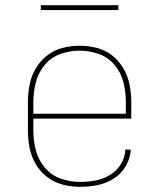

<svg xmlns="http://www.w3.org/2000/svg" viewBox="-20 -715 616 743"><path d="M289 8Q323 8 356.5 1.5Q390 -5 419.5 -23.5Q449 -42 466.5 -72Q484 -102 486 -136H465Q464 -106 447.5 -79.5Q431 -53 405 -37.5Q379 -22 349 -16.5Q319 -11 289 -11Q251 -11 214.5 -24Q178 -37 153 -67Q128 -97 118.5 -134.5Q109 -172 109 -210V-256H488V-320Q488 -354 481.5 -387Q475 -420 458 -449.5Q441 -479 414.5 -500Q388 -521 355 -529.5Q322 -538 288 -538Q254 -538 221.5 -529.5Q189 -521 162 -500Q135 -479 118 -449.5Q101 -420 94.5 -387Q88 -354 88 -320V-210Q88 -176 94.5 -143Q101 -110 118 -80.5Q135 -51 162.5 -30Q190 -9 223 -0.5Q256 8 289 8ZM109 -275V-320Q109 -358 118.5 -395.5Q128 -433 152.5 -463Q177 -493 213.5 -506Q250 -519 288 -519Q326 -519 362.5 -506Q399 -493 424 -463Q449 -433 458 -395.5Q467 -358 467 -320V-275ZM138 -676H438V-695H138Z"/></svg>

Font: Iosevka Sparkle Thin
Style: Regular
Weight: 100
Designer: Belleve Invis
Foundry: Belleve Invis
Version: Version 4.5.0; ttfautohint (v1.8.3)